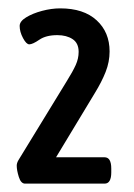

<svg xmlns="http://www.w3.org/2000/svg" viewBox="-20 -789 320 459"><path d="M40 -350Q30 -350 25 -366Q20 -382 20 -393Q20 -399 24 -406L139 -594Q154 -618 161 -633.5Q168 -649 168 -665Q168 -686 153.5 -695.5Q139 -705 117 -705Q90 -705 74 -694Q58 -683 50 -683Q43 -683 35 -698Q27 -713 27 -727Q27 -738 42.5 -747.5Q58 -757 80.5 -763Q103 -769 124 -769Q180 -769 211 -740.5Q242 -712 242 -666Q242 -641 232.5 -617Q223 -593 207 -567L114 -413H230Q246 -413 246 -386V-377Q246 -350 230 -350Z"/></svg>

Font: Asap Condensed SemiBold
Style: Regular
Weight: 600
Width: 3
Designer: Pablo Cosgaya
Foundry: Omnibus-Type
Version: Version 3.001; ttfautohint (v1.8.4.7-5d5b)